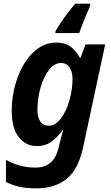

<svg xmlns="http://www.w3.org/2000/svg" viewBox="-20 -786 604 1046"><path d="M12 205 13 85Q87 127 173 127Q222 127 253 102Q284 77 298 24L302 6Q323 -77 325 -77H321Q291 -36 258.5 -13Q226 10 181 10Q121 10 82.5 -38.5Q44 -87 44 -182Q44 -274 74.5 -360Q105 -446 160.5 -500Q216 -554 287 -554Q333 -554 362 -533.5Q391 -513 415 -472H419L446 -544H553L433 16Q407 137 343 188.5Q279 240 178 240Q124 240 85.5 231.5Q47 223 12 205ZM375 -355Q375 -396 358.5 -419.5Q342 -443 312 -443Q277 -443 247.5 -405.5Q218 -368 201 -309Q184 -250 184 -189Q184 -146 200 -123.5Q216 -101 246 -101Q282 -101 312 -141Q342 -181 358.5 -240.5Q375 -300 375 -355ZM282 -616Q302 -650 331 -691Q360 -732 390 -766H471V-753Q457 -723 439.5 -680Q422 -637 412 -606H282Z"/></svg>

Font: Noto Sans Display
Style: Bold Italic
Weight: 700
Italic angle: -12°
Designer: Monotype Design team
Foundry: Monotype Imaging Inc.
Version: Version 1.000